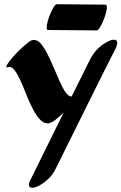

<svg xmlns="http://www.w3.org/2000/svg" viewBox="-20 -889 575 909"><path d="M224 -310Q214 -305 206 -305Q185 -305 167 -325.5Q149 -346 133 -378Q117 -410 103 -445.5Q89 -481 75 -511.5Q61 -542 47 -559Q33 -576 18 -571Q10 -568 10 -573Q10 -580 24.5 -599Q39 -618 60 -639.5Q81 -661 101 -678Q121 -695 132 -699Q135 -700 141 -700Q159 -700 175 -680.5Q191 -661 206 -630.5Q221 -600 235.5 -566Q250 -532 263.5 -501.5Q277 -471 291 -451.5Q305 -432 319 -432Q343 -479 362.5 -519Q382 -559 395 -584.5Q408 -610 411 -616Q425 -641 445 -660Q465 -679 485.5 -690Q506 -701 519 -701Q535 -701 535 -686Q535 -674 525 -654Q520 -645 503 -611.5Q486 -578 461.5 -529Q437 -480 408.5 -422.5Q380 -365 352 -308.5Q324 -252 300 -204Q276 -156 261 -125Q246 -94 243 -89Q231 -64 210.5 -44Q190 -24 168.5 -12Q147 0 133 0Q117 0 117 -15Q117 -26 127 -43Q127 -43 140.5 -70.5Q154 -98 176.5 -143.5Q199 -189 226.5 -245Q254 -301 282 -357Q266 -341 250.5 -328Q235 -315 224 -310ZM249 -869 480 -867Q486 -867 486 -855Q486 -844 481 -825.5Q476 -807 468 -788.5Q460 -770 452 -757.5Q444 -745 438 -745L207 -747Q201 -747 201 -758Q201 -770 206 -788.5Q211 -807 219 -825.5Q227 -844 235 -856.5Q243 -869 249 -869Z"/></svg>

Font: Ga Maamli
Style: Regular
Weight: 400
Designer: Afotey Clement Nii Odai, Ama Asantewa Diaka, David Abbey-Thompson
Foundry: Sorkin Type Co.
Version: Version 1.000; ttfautohint (v1.8.4.7-5d5b)